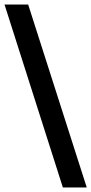

<svg xmlns="http://www.w3.org/2000/svg" viewBox="-45 -773 405 852"><path d="M234 59 -25 -753H80L340 59Z"/></svg>

Font: PRinguin Sans
Style: Bold
Weight: 700
Designer: Vernon Adams
Foundry: Vernon Adams
Version: ""